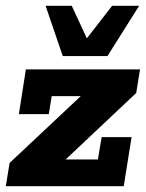

<svg xmlns="http://www.w3.org/2000/svg" viewBox="-21 -641 502 661"><path d="M-1 0 12 -80 257 -310H157L147 -248H44L68 -402H461L448 -321L205 -92H316L329 -169H432L405 0ZM195 -448 136 -621H226L278 -509L365 -621H458L349 -448Z"/></svg>

Font: Rokkitt SemiBold ExtraBold
Style: Italic
Weight: 800
Italic angle: -9°
Version: Version 3.103